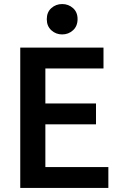

<svg xmlns="http://www.w3.org/2000/svg" viewBox="-20 -928 600 948"><path d="M80 0V-693H491V-590H204V-417H454V-314H204V-103H515V0ZM287 -758Q256 -758 233.5 -778.5Q211 -799 211 -833Q211 -868 233.5 -888Q256 -908 287 -908Q318 -908 340.5 -888Q363 -868 363 -834Q363 -799 340.5 -778.5Q318 -758 287 -758Z"/></svg>

Font: Ubuntu Sans Mono SemiBold
Style: Regular
Weight: 600
Monospace: yes
Designer: Dalton Maag Ltd
Foundry: Dalton Maag Ltd
Version: Version 1.006